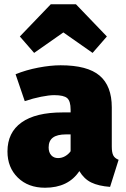

<svg xmlns="http://www.w3.org/2000/svg" viewBox="-20 -860 591 900"><path d="M536 -111 496 16Q442 12 408 -4.5Q374 -21 352 -58Q300 20 191 20Q112 20 63.5 -27.5Q15 -75 15 -150Q15 -239 81 -286Q147 -333 273 -333H311V-346Q311 -386 295 -400Q279 -414 234 -414Q210 -414 172.5 -406.5Q135 -399 96 -386L53 -512Q102 -532 159.5 -543Q217 -554 264 -554Q390 -554 447 -505.5Q504 -457 504 -357V-173Q504 -145 511 -131.5Q518 -118 536 -111ZM311 -151V-230H290Q248 -230 228 -215Q208 -200 208 -169Q208 -146 220 -132.5Q232 -119 252 -119Q270 -119 285.5 -128Q301 -137 311 -151ZM73 -689 218 -840H336L481 -689L414 -612L277 -708L140 -612Z"/></svg>

Font: FiraGO Heavy
Style: Regular
Weight: 900
Designer: bBox Type
Foundry: bBox Type GmbH
Version: Version 1.001